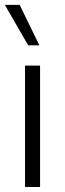

<svg xmlns="http://www.w3.org/2000/svg" viewBox="-20 -752 262 772"><path d="M138.2 -569.8H93.3L-0.5 -732.4H59.1ZM141.1 0H80.6V-488.3H141.1Z"/></svg>

Font: Kumbh Sans Light
Style: Regular
Weight: 300
Version: Version 1.004